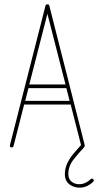

<svg xmlns="http://www.w3.org/2000/svg" viewBox="-20 -684 455 891"><path d="M373 -11V-9Q373 0 366 0Q358 0 357 -7L308 -199H92L43 -7Q42 0 34 0Q26 0 26 -8Q26 -11 27 -14L191 -657Q192 -664 200 -664Q208 -664 209 -657ZM116 -292H284L200 -620ZM97 -216H303L288 -275H112ZM400 148Q403 145 406 145Q415 145 415 154Q415 158 412 160Q387 184 356.5 186.5Q326 189 303.5 172.5Q281 156 281 124Q281 96 293.5 71Q306 46 324 25.5Q342 5 357 -12Q358 -14 363 -14Q372 -14 372 -5Q372 -2 369 1Q346 25 321.5 56Q297 87 297 124Q297 148 314 160.5Q331 173 355 170.5Q379 168 400 148Z"/></svg>

Font: Libertine Sup Thin
Style: Regular
Weight: 100
Designer: Bastien Sozeau
Foundry: NBR — Bastien Sozeau
Version: Version 2.003; ttfautohint (v1.8.4.7-5d5b);gftools[0.9.33]